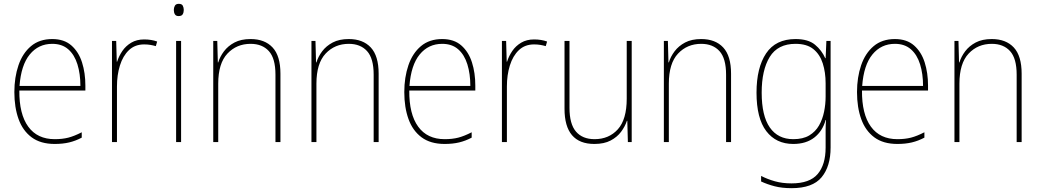

<svg xmlns="http://www.w3.org/2000/svg" viewBox="-20 -742 5436 1003"><path d="M253 -538Q315 -538 353 -504.5Q391 -471 408.5 -416Q426 -361 426 -295V-269H81Q80 -146 127.5 -80.5Q175 -15 266 -15Q306 -15 337 -23Q368 -31 407 -51V-23Q375 -6 341.5 2Q308 10 266 10Q192 10 145.5 -24.5Q99 -59 77 -120Q55 -181 55 -261Q55 -338 76.5 -401Q98 -464 142 -501Q186 -538 253 -538ZM253 -513Q181 -513 135.5 -457.5Q90 -402 82 -293H400Q400 -356 384.5 -406Q369 -456 336.5 -484.5Q304 -513 253 -513Z M733 -536Q771 -536 801 -525L794 -501Q780 -505 765.5 -507.5Q751 -510 733 -510Q685 -510 653.5 -480Q622 -450 606.5 -400Q591 -350 591 -290V0H565V-528H587L590 -420H592Q601 -449 619 -475.5Q637 -502 665.5 -519Q694 -536 733 -536Z M914 -722Q930 -722 935 -712Q940 -702 940 -690Q940 -677 934.5 -667.5Q929 -658 913 -658Q899 -658 893.5 -667.5Q888 -677 888 -690Q888 -702 893.5 -712Q899 -722 914 -722ZM926 -528V0H900V-528Z M1289 -538Q1363 -538 1404 -494Q1445 -450 1445 -357V0H1419V-352Q1419 -437 1384.5 -475Q1350 -513 1289 -513Q1216 -513 1168 -462Q1120 -411 1120 -305V0H1094V-528H1115L1118 -416H1120Q1129 -446 1150 -474Q1171 -502 1205 -520Q1239 -538 1289 -538Z M1802 -538Q1876 -538 1917 -494Q1958 -450 1958 -357V0H1932V-352Q1932 -437 1897.5 -475Q1863 -513 1802 -513Q1729 -513 1681 -462Q1633 -411 1633 -305V0H1607V-528H1628L1631 -416H1633Q1642 -446 1663 -474Q1684 -502 1718 -520Q1752 -538 1802 -538Z M2290 -538Q2352 -538 2390 -504.5Q2428 -471 2445.5 -416Q2463 -361 2463 -295V-269H2118Q2117 -146 2164.5 -80.5Q2212 -15 2303 -15Q2343 -15 2374 -23Q2405 -31 2444 -51V-23Q2412 -6 2378.5 2Q2345 10 2303 10Q2229 10 2182.5 -24.5Q2136 -59 2114 -120Q2092 -181 2092 -261Q2092 -338 2113.5 -401Q2135 -464 2179 -501Q2223 -538 2290 -538ZM2290 -513Q2218 -513 2172.5 -457.5Q2127 -402 2119 -293H2437Q2437 -356 2421.5 -406Q2406 -456 2373.5 -484.5Q2341 -513 2290 -513Z M2770 -536Q2808 -536 2838 -525L2831 -501Q2817 -505 2802.5 -507.5Q2788 -510 2770 -510Q2722 -510 2690.5 -480Q2659 -450 2643.5 -400Q2628 -350 2628 -290V0H2602V-528H2624L2627 -420H2629Q2638 -449 2656 -475.5Q2674 -502 2702.5 -519Q2731 -536 2770 -536Z M3280 -528V0H3260L3257 -111H3255Q3245 -81 3224.5 -53.5Q3204 -26 3170 -8Q3136 10 3085 10Q2929 10 2929 -174V-528H2955V-179Q2955 -94 2989 -54.5Q3023 -15 3086 -15Q3161 -15 3207.5 -66.5Q3254 -118 3254 -227V-528Z M3643 -538Q3717 -538 3758 -494Q3799 -450 3799 -357V0H3773V-352Q3773 -437 3738.5 -475Q3704 -513 3643 -513Q3570 -513 3522 -462Q3474 -411 3474 -305V0H3448V-528H3469L3472 -416H3474Q3483 -446 3504 -474Q3525 -502 3559 -520Q3593 -538 3643 -538Z M4136 -538Q4202 -538 4237.5 -508.5Q4273 -479 4291 -438H4293L4297 -528H4319V29Q4319 127 4272 184Q4225 241 4115 241Q4065 241 4026.5 231Q3988 221 3956 206V177Q3989 194 4028 205Q4067 216 4115 216Q4210 216 4251.5 167Q4293 118 4293 29V-15Q4293 -42 4293 -63.5Q4293 -85 4295 -115H4293Q4277 -57 4234 -23.5Q4191 10 4124 10Q4034 10 3983 -57Q3932 -124 3932 -258Q3932 -388 3982 -463Q4032 -538 4136 -538ZM4136 -513Q4043 -513 4001 -444.5Q3959 -376 3959 -258Q3959 -137 4001.5 -76Q4044 -15 4124 -15Q4175 -15 4207.5 -34.5Q4240 -54 4258.5 -86.5Q4277 -119 4285 -158.5Q4293 -198 4293 -237V-307Q4293 -364 4278 -411Q4263 -458 4229 -485.5Q4195 -513 4136 -513Z M4655 -538Q4717 -538 4755 -504.5Q4793 -471 4810.5 -416Q4828 -361 4828 -295V-269H4483Q4482 -146 4529.5 -80.5Q4577 -15 4668 -15Q4708 -15 4739 -23Q4770 -31 4809 -51V-23Q4777 -6 4743.5 2Q4710 10 4668 10Q4594 10 4547.5 -24.5Q4501 -59 4479 -120Q4457 -181 4457 -261Q4457 -338 4478.5 -401Q4500 -464 4544 -501Q4588 -538 4655 -538ZM4655 -513Q4583 -513 4537.5 -457.5Q4492 -402 4484 -293H4802Q4802 -356 4786.5 -406Q4771 -456 4738.5 -484.5Q4706 -513 4655 -513Z M5161 -538Q5235 -538 5276 -494Q5317 -450 5317 -357V0H5291V-352Q5291 -437 5256.5 -475Q5222 -513 5161 -513Q5088 -513 5040 -462Q4992 -411 4992 -305V0H4966V-528H4987L4990 -416H4992Q5001 -446 5022 -474Q5043 -502 5077 -520Q5111 -538 5161 -538Z"/></svg>

Font: Noto Sans Tamil SemiCondensed Thin
Style: Regular
Weight: 100
Width: 4
Designer: Jelle Bosma - Monotype Design Team
Foundry: Monotype Imaging Inc.
Version: Version 2.004; ttfautohint (v1.8.4.7-5d5b)